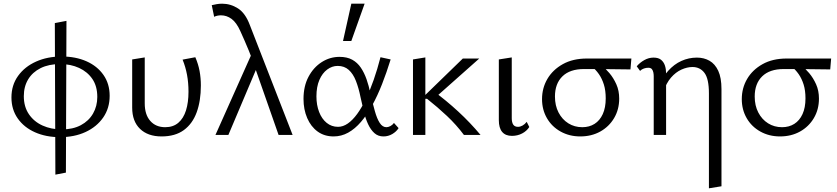

<svg xmlns="http://www.w3.org/2000/svg" viewBox="-20 -731 4535 1040"><path d="M305 12Q229 12 169.5 -14.5Q110 -41 76 -89.5Q42 -138 42 -203Q42 -270 78 -320Q114 -370 175.5 -397.5Q237 -425 314 -425Q390 -425 448.5 -399Q507 -373 540.5 -325Q574 -277 574 -212Q574 -145 539 -94.5Q504 -44 443.5 -16Q383 12 305 12ZM280 215 277 -606 340 -618 337 204ZM314 -30Q375 -30 418 -53Q461 -76 484 -116Q507 -156 507 -206Q507 -264 480.5 -303Q454 -342 408.5 -363Q363 -384 306 -384Q244 -384 200 -362Q156 -340 132.5 -301Q109 -262 109 -210Q109 -153 136.5 -112.5Q164 -72 210.5 -51Q257 -30 314 -30Z M855 8Q781 8 738.5 -33Q696 -74 696 -148V-409L764 -420V-171Q764 -110 794 -76Q824 -42 875 -42Q918 -42 946 -66Q974 -90 987.5 -133Q1001 -176 1001 -234Q1001 -283 993 -326Q985 -369 969 -408L1038 -421Q1054 -384 1061 -346.5Q1068 -309 1068 -268Q1068 -185 1045.5 -123Q1023 -61 976 -26.5Q929 8 855 8Z M1489 0 1351 -394Q1340 -427 1328 -456Q1316 -485 1304.5 -511.5Q1293 -538 1282 -562Q1261 -609 1234.5 -628.5Q1208 -648 1177 -648Q1167 -648 1157.5 -646Q1148 -644 1140 -640L1127 -703Q1140 -706 1154 -708.5Q1168 -711 1183 -711Q1229 -711 1269 -685.5Q1309 -660 1333 -596L1565 0ZM1147 0 1348 -450 1377 -378 1217 0Z M1787 8Q1737 8 1700.5 -18.5Q1664 -45 1644 -91.5Q1624 -138 1624 -195Q1624 -264 1651 -315Q1678 -366 1722.5 -394.5Q1767 -423 1819 -423Q1860 -423 1888 -407.5Q1916 -392 1934.5 -364.5Q1953 -337 1965.5 -301.5Q1978 -266 1986 -226Q1999 -170 2010.5 -129Q2022 -88 2037 -65Q2052 -42 2073 -42Q2083 -42 2094.5 -48Q2106 -54 2114 -65L2139 -37Q2127 -18 2105 -5Q2083 8 2057 8Q2028 8 2008 -10Q1988 -28 1974 -58Q1960 -88 1951 -125.5Q1942 -163 1933 -204Q1923 -254 1908 -292.5Q1893 -331 1869 -352.5Q1845 -374 1809 -374Q1779 -374 1752.5 -354.5Q1726 -335 1710 -298Q1694 -261 1694 -209Q1694 -162 1708.5 -124.5Q1723 -87 1749.5 -65.5Q1776 -44 1811 -44Q1838 -44 1864 -62Q1890 -80 1914.5 -113.5Q1939 -147 1961.5 -194Q1984 -241 2004 -298Q2024 -355 2041 -421L2096 -409Q2074 -338 2049.5 -275.5Q2025 -213 1996.5 -161Q1968 -109 1935.5 -71Q1903 -33 1866 -12.5Q1829 8 1787 8ZM1838 -509 1883 -711H1955L1883 -509Z M2493 0Q2452 -55 2401 -103Q2350 -151 2293 -196H2278V-211L2487 -414H2576L2326 -192V-239Q2397 -187 2462 -127Q2527 -67 2583 0ZM2217 0V-409L2284 -420V0Z M2753 5Q2718 5 2700 -16.5Q2682 -38 2682 -80V-409L2752 -420V-91Q2752 -68 2760 -56Q2768 -44 2786 -44Q2798 -44 2810.5 -51Q2823 -58 2833 -71L2847 -43Q2833 -21 2808 -8Q2783 5 2753 5Z M3123 8Q3064 8 3016.5 -18.5Q2969 -45 2942.5 -91Q2916 -137 2916 -194Q2916 -254 2945 -303.5Q2974 -353 3028.5 -383.5Q3083 -414 3159 -414H3400L3395 -355Q3331 -356 3267.5 -356.5Q3204 -357 3143 -357Q3067 -357 3026.5 -317.5Q2986 -278 2986 -208Q2986 -159 3005.5 -121.5Q3025 -84 3058.5 -63Q3092 -42 3134 -42Q3172 -42 3200.5 -60Q3229 -78 3245 -113Q3261 -148 3261 -198Q3261 -241 3251 -273Q3241 -305 3224 -329.5Q3207 -354 3184 -372L3236 -379Q3259 -361 3281 -335Q3303 -309 3318.5 -274.5Q3334 -240 3334 -197Q3334 -138 3306.5 -91.5Q3279 -45 3231.5 -18.5Q3184 8 3123 8Z M3820 289V-225Q3820 -304 3796 -336Q3772 -368 3731 -368Q3702 -368 3671 -354Q3640 -340 3614.5 -310.5Q3589 -281 3574 -235L3543 -253Q3566 -310 3598.5 -346.5Q3631 -383 3671 -401Q3711 -419 3755 -419Q3793 -419 3823 -402Q3853 -385 3870.5 -347.5Q3888 -310 3888 -248V278ZM3521 0V-318Q3521 -328 3519 -338.5Q3517 -349 3511 -356.5Q3505 -364 3491 -364Q3480 -364 3468 -360Q3456 -356 3447 -347L3429 -372Q3446 -392 3470 -405.5Q3494 -419 3520 -419Q3547 -419 3561.5 -406.5Q3576 -394 3582 -375Q3588 -356 3588 -334V0Z M4205 8Q4146 8 4098.5 -18.5Q4051 -45 4024.5 -91Q3998 -137 3998 -194Q3998 -254 4027 -303.5Q4056 -353 4110.5 -383.5Q4165 -414 4241 -414H4482L4477 -355Q4413 -356 4349.5 -356.5Q4286 -357 4225 -357Q4149 -357 4108.5 -317.5Q4068 -278 4068 -208Q4068 -159 4087.5 -121.5Q4107 -84 4140.5 -63Q4174 -42 4216 -42Q4254 -42 4282.5 -60Q4311 -78 4327 -113Q4343 -148 4343 -198Q4343 -241 4333 -273Q4323 -305 4306 -329.5Q4289 -354 4266 -372L4318 -379Q4341 -361 4363 -335Q4385 -309 4400.5 -274.5Q4416 -240 4416 -197Q4416 -138 4388.5 -91.5Q4361 -45 4313.5 -18.5Q4266 8 4205 8Z"/></svg>

Font: Ysabeau Office
Style: Regular
Weight: 400
Designer: Christian Thalmann (Catharsis Fonts)
Version: Version 2.001;gftools[0.9.30]; featfreeze: tnum,lnum,ss02